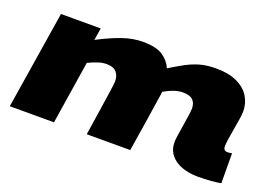

<svg xmlns="http://www.w3.org/2000/svg" viewBox="-85 -778 1410 1008"><g transform="rotate(20 620.0 -273.5)"><path d="M1078 10Q1028 10 988 -4.5Q948 -19 924.5 -48Q901 -77 901 -121Q901 -133 905 -159.5Q909 -186 914 -217Q919 -248 923 -275.5Q927 -303 927 -316Q927 -345 910.5 -362Q894 -379 855 -379Q830 -379 805 -370.5Q780 -362 750 -345Q750 -342 748 -327.5Q746 -313 745 -309Q735 -243 724 -171Q713 -99 697 0H454Q465 -74 475.5 -142Q486 -210 492.5 -256Q499 -302 499 -312Q499 -344 481.5 -363Q464 -382 427 -382Q404 -382 379.5 -374Q355 -366 326 -352L271 0H24L111 -547H333L322 -479Q395 -517 453 -537Q511 -557 566 -557Q641 -557 678 -532Q715 -507 731 -469Q776 -497 812.5 -516.5Q849 -536 887 -546.5Q925 -557 974 -557Q1047 -557 1093.5 -534.5Q1140 -512 1162.5 -475Q1185 -438 1185 -394Q1185 -376 1180.5 -348Q1176 -320 1170.5 -288.5Q1165 -257 1161 -230.5Q1157 -204 1157 -189Q1157 -164 1180 -164Q1193 -164 1205 -167L1206 0Q1182 5 1146 7.5Q1110 10 1078 10Z"/></g></svg>

Font: Georama ExtraExtended ExtraBold
Style: Italic
Weight: 800
Width: 8
Italic angle: -9°
Designer: Jean-Baptiste Levee
Foundry: Production Type
Version: Version 1.000